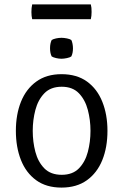

<svg xmlns="http://www.w3.org/2000/svg" viewBox="-20 -839 559 871"><path d="M467.5 -245.5Q467.5 -170.5 444 -112.5Q420.5 -54.5 374 -21.2Q327.5 12 259 12Q190 12 144 -21.5Q98 -55 75 -113.2Q52 -171.5 52 -245.5Q52 -319.5 75.2 -377.5Q98.5 -435.5 144.8 -469Q191 -502.5 259 -502.5Q328.5 -502.5 374.8 -469Q421 -435.5 444.2 -377.2Q467.5 -319 467.5 -245.5ZM128.5 -245.5Q128.5 -195.5 140.5 -150Q152.5 -104.5 181.2 -75.2Q210 -46 260 -46Q309.5 -46 338 -75.2Q366.5 -104.5 378.5 -150Q390.5 -195.5 390.5 -245.5Q390.5 -294.5 378.5 -340.2Q366.5 -386 338 -415.8Q309.5 -445.5 260 -445.5Q210 -445.5 181.2 -415.8Q152.5 -386 140.5 -340.2Q128.5 -294.5 128.5 -245.5ZM207 -620Q207 -642.5 214.5 -657.5Q221.5 -662 234.5 -664.8Q247.5 -667.5 259 -667.5Q269.5 -667.5 283.5 -664.8Q297.5 -662 303.5 -657.5Q307 -651 309 -640.2Q311 -629.5 311 -620Q311 -597.5 303.5 -583Q298 -578.5 283.8 -575.5Q269.5 -572.5 259 -572.5Q247.5 -572.5 234.5 -575.5Q221.5 -578.5 214.5 -583Q207 -597.5 207 -620ZM126 -752Q122.5 -766.5 122.5 -784.5Q122.5 -803 126 -819H392Q394 -811 394.8 -803.2Q395.5 -795.5 395.5 -784.5Q395.5 -766.5 392 -752Z"/></svg>

Font: Signika Light
Style: Regular
Weight: 300
Designer: Anna Giedry
Foundry: Anna Giedry
Version: Version 2.000